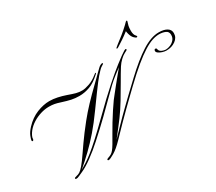

<svg xmlns="http://www.w3.org/2000/svg" viewBox="-161 -1237 1787 1590"><g transform="rotate(-30 733.0 -442.0)"><path d="M167 21Q155.3 21 155.3 13.7Q155.3 9.8 159.4 7.3Q163.6 4.9 177.2 1.5Q192.9 -1 209 -10.7Q225.1 -20.5 249.3 -48.8Q273.4 -77.1 312.5 -134.3Q338.9 -172.9 362.8 -206.8Q386.7 -240.7 413.3 -276.1Q439.9 -311.5 473.6 -353.5Q519.5 -410.6 570.6 -464.6Q621.6 -518.6 689.5 -584Q702.1 -596.2 721.9 -615.7Q741.7 -635.3 760.3 -653.6Q778.8 -671.9 787.1 -679.7Q796.9 -689.5 807.6 -695.3Q818.4 -701.2 823.7 -701.2Q832.5 -701.2 832.5 -696.8Q832.5 -693.4 828.4 -691.2Q824.2 -689 819.3 -685.1Q814.5 -682.1 805.9 -676.5Q797.4 -670.9 784.7 -657.2Q770 -642.6 755.9 -626.2Q741.7 -609.9 721.2 -583.3Q700.7 -556.6 667.2 -511Q633.8 -465.3 581.1 -392.1Q518.6 -304.7 462.6 -240.2Q406.7 -175.8 352.5 -123.5Q298.3 -71.3 239.3 -21Q267.6 -37.1 297.1 -56.2Q326.7 -75.2 365.2 -106Q403.8 -136.7 458.5 -186.8Q513.2 -236.8 592.3 -314.5Q721.2 -441.9 805.7 -516.4Q890.1 -590.8 937.3 -627Q984.4 -663.1 1000.5 -674.8Q1027.8 -694.3 1038.3 -700.2Q1048.8 -706.1 1051.8 -706.1Q1059.1 -706.1 1059.1 -699.2Q1059.1 -695.8 1054 -692.4Q1048.8 -689 1031.2 -680.2Q1012.2 -670.9 989 -648.7Q965.8 -626.5 948.7 -600.1Q918.9 -552.7 881.6 -487.5Q844.2 -422.4 803.5 -355.2Q762.7 -288.1 722.7 -233.9Q709 -214.8 678.5 -175.8Q647.9 -136.7 613.8 -92.8Q655.8 -136.7 687.5 -169.4Q719.2 -202.1 748.3 -231.4Q777.3 -260.7 810.3 -292.7Q843.3 -324.7 887 -366.5Q930.7 -408.2 992.2 -466.3Q1105 -572.8 1195.3 -630.6Q1285.6 -688.5 1359.9 -688.5Q1408.7 -688.5 1437.5 -671.1Q1466.3 -653.8 1466.3 -620.6Q1466.3 -578.1 1429.4 -551.8Q1392.6 -525.4 1342.8 -525.4Q1324.7 -525.4 1304.4 -531.7Q1284.2 -538.1 1270.3 -548.1Q1256.3 -558.1 1256.3 -568.8Q1256.3 -585 1268.6 -585Q1275.4 -585 1277.6 -581.8Q1279.8 -578.6 1281.7 -568.4Q1284.2 -556.6 1295.4 -549.3Q1306.6 -542 1320.1 -538.6Q1333.5 -535.2 1341.8 -535.2Q1361.8 -535.2 1384.5 -544.7Q1407.2 -554.2 1423.6 -573Q1439.9 -591.8 1439.9 -619.6Q1439.9 -650.9 1413.3 -662.1Q1386.7 -673.3 1354 -673.3Q1323.7 -673.3 1287.6 -661.4Q1251.5 -649.4 1204.6 -620.1Q1157.7 -590.8 1095.5 -539.6Q1033.2 -488.3 950.7 -409.2Q916.5 -376.5 883.1 -344Q849.6 -311.5 812 -274.7Q774.4 -237.8 728.5 -191.4Q682.6 -145 624 -83.5Q570.8 -27.8 528.8 -3.4Q486.8 21 474.6 21Q465.3 21 465.3 13.2Q465.3 6.8 479.5 2.4Q497.6 -3.4 510 -10.7Q522.5 -18.1 534.9 -33Q547.4 -47.9 564.5 -76.4Q581.5 -105 609.4 -154.3Q629.9 -190.9 656 -233.6Q682.1 -276.4 709 -317.4Q735.8 -358.4 757.8 -388.7Q768.1 -401.9 788.8 -428.2Q809.6 -454.6 835.4 -486.6Q861.3 -518.6 886.7 -549.6Q912.1 -580.6 931.2 -603.5Q904.3 -583.5 872.1 -558.6Q839.8 -533.7 809.1 -504.9Q772.5 -470.2 725.3 -422.6Q678.2 -375 613.3 -311.8Q548.3 -248.5 457.5 -166.5Q396.5 -111.3 336.7 -67.9Q276.9 -24.4 231.9 -4.4Q213.9 3.4 195.1 12.2Q176.3 21 167 21ZM6.8 -430.2Q0 -430.2 0 -438Q0 -448.2 11.5 -477.8Q22.9 -507.3 54.7 -541.5Q107.9 -598.1 171.1 -623.3Q234.4 -648.4 290 -648.4Q327.1 -648.4 366.7 -639.9Q406.2 -631.3 442.4 -618.7Q488.8 -602.1 515.1 -595Q541.5 -587.9 573.2 -587.9Q599.6 -587.9 641.6 -602.5Q683.6 -617.2 721.2 -648.4Q735.4 -660.2 736.8 -660.2Q741.7 -660.2 741.7 -656.7Q741.7 -653.3 733.9 -646.5Q679.7 -596.7 629.9 -578.4Q580.1 -560.1 529.8 -560.1Q489.7 -560.1 454.6 -567.6Q419.4 -575.2 371.1 -590.8Q338.9 -601.6 315.9 -605.7Q293 -609.9 263.7 -609.9Q225.6 -609.9 184.8 -597.4Q144 -585 108.4 -562.5Q72.8 -540 48.3 -509.8Q36.1 -494.6 26.6 -476.3Q17.1 -458 17.1 -442.9Q17.1 -436.5 13.4 -433.3Q9.8 -430.2 6.8 -430.2ZM1182.1 -743.2Q1174.3 -743.2 1158.9 -758.8Q1143.6 -774.4 1135.3 -804.7Q1133.3 -812 1132.1 -819.1Q1130.9 -826.2 1129.9 -832.5Q1097.2 -807.1 1068.4 -787.8Q1039.6 -768.6 1014.6 -752.9Q1001 -744.1 996.1 -744.1Q991.2 -744.1 991.2 -746.1Q991.2 -749 994.1 -752.7Q997.1 -756.3 1012.2 -768.1Q1050.3 -796.9 1083 -823.2Q1115.7 -849.6 1149.4 -881.3Q1163.6 -897 1168.9 -901.1Q1174.3 -905.3 1178.2 -905.3Q1182.1 -905.3 1182.1 -901.4Q1182.1 -895.5 1179.2 -888.7Q1175.3 -879.4 1171.1 -861.1Q1167 -842.8 1167 -814Q1167 -776.9 1183.1 -760.7Q1186 -756.3 1188.2 -754.4Q1190.4 -752.4 1190.4 -750Q1190.4 -748.5 1188.2 -745.8Q1186 -743.2 1182.1 -743.2Z"/></g></svg>

Font: Pinyon Script
Style: Regular
Weight: 400
Designer: Nicole Fally, Eben Sorkin
Foundry: Sorkin Type Co.
Version: Version 1.008; ttfautohint (v1.8.4.7-5d5b)